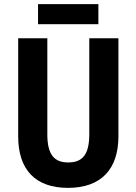

<svg xmlns="http://www.w3.org/2000/svg" viewBox="-20 -899 660 929"><path d="M456 -879H164V-782H456ZM553 -240V-714H412V-250C412 -152 380 -113 310 -113C243 -113 209 -150 209 -249V-714H68V-239C68 -77 152 10 309 10C470 10 553 -81 553 -240Z"/></svg>

Font: Noto Sans Devanagari Condensed
Style: Bold
Weight: 700
Width: 3
Designer: Jelle Bosma - Monotype Design Team
Foundry: Monotype Imaging Inc.
Version: Version 2.004